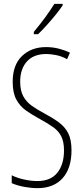

<svg xmlns="http://www.w3.org/2000/svg" viewBox="-20 -969 434 999"><path d="M352 -187Q352 -93 305.5 -41.5Q259 10 175 10Q144 10 107.5 3.5Q71 -3 41 -16V-57Q69 -43 105.5 -35Q142 -27 174 -27Q244 -27 278.5 -70.5Q313 -114 313 -186Q313 -230 299.5 -258Q286 -286 258.5 -306Q231 -326 187 -350Q148 -371 116 -393.5Q84 -416 65 -451Q46 -486 46 -543Q46 -631 94.5 -677.5Q143 -724 220 -724Q256 -724 289 -715Q322 -706 344 -695L329 -661Q300 -677 271 -682.5Q242 -688 221 -688Q155 -688 120 -649Q85 -610 85 -544Q85 -498 101 -468.5Q117 -439 145 -419Q173 -399 209 -380Q254 -356 286 -332.5Q318 -309 335 -275.5Q352 -242 352 -187ZM306 -941Q290 -917 267.5 -889.5Q245 -862 221 -835.5Q197 -809 178 -791H156V-803Q189 -843 214 -877Q239 -911 263 -949H306Z"/></svg>

Font: Noto Sans Malayalam ExtraCondensed ExtraLight
Style: Regular
Weight: 200
Width: 2
Designer: Jelle Bosma - Monotype Design Team
Foundry: Monotype Imaging Inc.
Version: Version 2.104; ttfautohint (v1.8.4.7-5d5b)